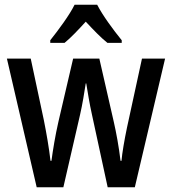

<svg xmlns="http://www.w3.org/2000/svg" viewBox="-20 -786 723 806"><path d="M388 -766H293C272 -723 226 -661 191 -617V-606H251C278 -628 308 -660 340 -695C372 -661 402 -629 431 -606H491V-617C456 -660 411 -721 388 -766ZM366 -305 432 0H546L673 -540H576L513 -250C502 -197 493 -145 490 -111H486C479 -170 468 -229 458 -273L397 -540H287L225 -274C212 -217 202 -156 196 -111H192C186 -164 175 -227 164 -282L109 -540H9L134 0H246L316 -304C326 -347 334 -398 340 -436H342C348 -400 356 -349 366 -305Z"/></svg>

Font: Noto Sans Thai Looped Condensed Medium
Style: Regular
Weight: 500
Width: 3
Designer: Sasikarn Vongin, Ben Mitchell
Foundry: The Fontpad Ltd
Version: Version 1.001